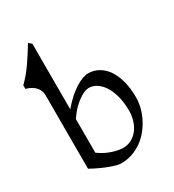

<svg xmlns="http://www.w3.org/2000/svg" viewBox="-185 -862 889 981"><g transform="rotate(-30 259.0 -371.5)"><path d="M408.2 -199.2Q408.2 -248 397.9 -285.9Q387.7 -323.7 370.8 -349.6Q354 -375.5 332 -389.2Q310.1 -402.8 286.6 -402.8Q277.8 -402.8 263.4 -397.7Q249 -392.6 231 -380.6Q212.9 -368.7 192.4 -348.4Q171.9 -328.1 151.4 -297.9V-99.1Q170.9 -84.5 191.2 -74.7Q211.4 -64.9 229.7 -59.3Q248 -53.7 262.9 -51.3Q277.8 -48.8 286.6 -48.8Q316.4 -48.8 339.1 -61.8Q361.8 -74.7 377.2 -95.9Q392.6 -117.2 400.4 -144Q408.2 -170.9 408.2 -199.2ZM473.1 -240.2Q473.1 -211.9 465.8 -182.1Q458.5 -152.3 444.3 -124Q430.2 -95.7 409.9 -70.3Q389.6 -44.9 363.5 -26.1Q337.4 -7.3 306.2 3.7Q274.9 14.6 238.8 14.6Q229.5 14.6 213.1 10.5Q196.8 6.3 175.5 -1.5Q154.3 -9.3 129.4 -20.8Q104.5 -32.2 78.1 -46.9V-481.4Q78.1 -492.7 74.2 -504.4Q70.3 -516.1 61.8 -526.6Q53.2 -537.1 39.3 -545.9Q25.4 -554.7 4.9 -560.1V-581.1Q43.9 -619.6 75.2 -665.3Q106.4 -710.9 133.8 -756.8L151.4 -742.2V-355Q175.8 -384.3 200 -405.8Q224.1 -427.2 246.3 -441.2Q268.6 -455.1 287.6 -461.9Q306.6 -468.8 320.8 -468.8Q354 -468.8 382.1 -453.1Q410.2 -437.5 430.4 -408Q450.7 -378.4 461.9 -335.9Q473.1 -293.5 473.1 -240.2Z"/></g></svg>

Font: Gentium
Style: Regular
Weight: 400
Designer: J. Victor Gaultney
Version: Version 1.03; 2011; OFL 1.1 release